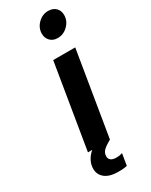

<svg xmlns="http://www.w3.org/2000/svg" viewBox="-242 -820 817 1042"><g transform="rotate(-30 167.0 -299.5)"><path d="M334 -710Q334 -674 306.5 -646.5Q279 -619 242 -619Q213 -619 195.5 -637Q178 -655 178 -682Q178 -719 205.5 -746Q233 -773 269 -773Q299 -773 316.5 -755.5Q334 -738 334 -710ZM148 69Q148 84 159 93Q170 102 194 102Q207 102 217.5 99.5Q228 97 231 96L219 169Q215 170 202 172Q189 174 164 174Q110 174 81.5 151.5Q53 129 53 92Q53 66 65.5 42Q78 18 100 0H73L160 -528H298L211 0H210Q181 16 164.5 31Q148 46 148 69Z"/></g></svg>

Font: Be Vietnam
Style: Bold Italic
Weight: 700
Italic angle: -9.66701°
Designer: Gabriel Lam
Foundry: TypeRant
Version: Version 3.000